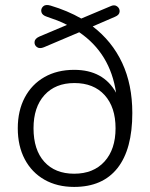

<svg xmlns="http://www.w3.org/2000/svg" viewBox="-20 -728 590 756"><path d="M272 8Q205 8 155 -20.5Q105 -49 77.5 -101Q50 -153 50 -223Q50 -292 77.5 -344Q105 -396 155 -424.5Q205 -453 272 -453Q387 -453 437 -363Q414 -518 292 -601L153 -542Q136 -535 125.5 -542.5Q115 -550 116 -563Q117 -576 135 -584L244 -630Q225 -640 205.5 -647.5Q186 -655 165 -662Q146 -668 143 -680.5Q140 -693 149.5 -702.5Q159 -712 179 -706Q246 -686 300 -655L414 -703Q430 -711 441 -703Q452 -695 451 -682Q450 -669 433 -662L345 -624Q421 -566 461 -480.5Q501 -395 501 -283Q501 -140 442.5 -66Q384 8 272 8ZM272 -44Q348 -44 391.5 -92Q435 -140 435 -223Q435 -306 392 -353.5Q349 -401 273 -401Q198 -401 155 -353.5Q112 -306 112 -223Q112 -138 154.5 -91Q197 -44 272 -44Z"/></svg>

Font: Nunito Light
Style: Regular
Weight: 300
Designer: Vernon Adams
Foundry: Vernon Adams
Version: Version 3.601; ttfautohint (v1.8.2.53-6de2)